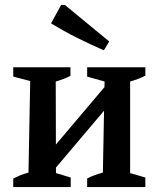

<svg xmlns="http://www.w3.org/2000/svg" viewBox="-20 -762 643 782"><path d="M160 -23 154 -110 457 -468V-374ZM34 0V-35Q48 -42 62.5 -48Q77 -54 96 -59L103 -432L34 -450V-488H267V-453Q253 -446 238.5 -440.5Q224 -435 207 -430L208 -57L268 -39V0ZM335 0V-35Q350 -43 367 -49Q384 -55 399 -59L406 -430L335 -450V-488H572V-454Q546 -440 510 -430V-57L572 -39V0ZM403 -557Q348 -581 294 -608Q240 -635 188 -667L229 -742H244L425 -593Z"/></svg>

Font: Piazzolla 24pt SemiBold
Style: Regular
Weight: 600
Designer: Juan Pablo del Peral
Foundry: Huerta Tipografica
Version: Version 2.005